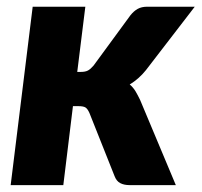

<svg xmlns="http://www.w3.org/2000/svg" viewBox="-20 -538 586 558"><path d="M11 0ZM228 -518.5 204.5 -329H215Q228 -329 235.8 -333.2Q243.5 -337.5 252 -347.5L359 -493.5Q369 -506 380.2 -512.2Q391.5 -518.5 408 -518.5H546L404 -334Q383.5 -308.5 357 -292.5Q367 -284 373.8 -272.8Q380.5 -261.5 387 -248L491 0H357Q340.5 0 329.5 -5.8Q318.5 -11.5 313 -26L240 -209.5Q234.5 -222 228.2 -225.8Q222 -229.5 208 -229.5H192L164 0H11L75 -518.5Z"/></svg>

Font: Lato Black
Style: Italic
Weight: 900
Italic angle: -7°
Designer: Lukasz Dziedzic
Foundry: tyPoland Lukasz Dziedzic
Version: Version 2.007; 2014-02-27